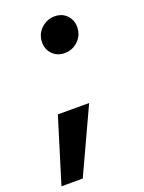

<svg xmlns="http://www.w3.org/2000/svg" viewBox="-156 -587 634 845"><g transform="rotate(-20 161.5 -164.5)"><path d="M-18.6 192.9 74.7 -109.9H221.2L81.1 192.9ZM196.3 -353Q158.2 -353 135.5 -380.1Q112.8 -407.2 119.1 -446.3Q124.5 -478.5 150.1 -499.5Q175.8 -520.5 208 -520.5Q246.6 -520.5 268.8 -493.4Q291 -466.3 285.2 -428.2Q280.3 -396 254.9 -374.5Q229.5 -353 196.3 -353Z"/></g></svg>

Font: Inter
Style: Bold Italic
Weight: 700
Italic angle: -9.39999°
Designer: Rasmus Andersson
Foundry: rsms
Version: Version 4.001;git-9221beed3